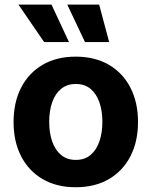

<svg xmlns="http://www.w3.org/2000/svg" viewBox="-20 -797 654 828"><path d="M306.6 10.5Q223.8 10.5 163.6 -24.8Q103.4 -60.1 70.9 -123.4Q38.5 -186.7 38.5 -270.7Q38.5 -355.3 70.9 -418.7Q103.4 -482.1 163.6 -517.4Q223.8 -552.7 306.6 -552.7Q389.6 -552.7 449.9 -517.4Q510.1 -482.1 542.6 -418.7Q575.2 -355.3 575.2 -270.7Q575.2 -186.7 542.6 -123.4Q510.1 -60.1 449.9 -24.8Q389.6 10.5 306.6 10.5ZM307.2 -107.4Q345.1 -107.4 370.4 -128.6Q395.7 -149.8 408.6 -187Q421.5 -224.1 421.5 -271.3Q421.5 -319.1 408.6 -356Q395.7 -392.8 370.4 -413.8Q345.1 -434.8 307.2 -434.8Q269.2 -434.8 243.6 -413.8Q218 -392.8 205.1 -356Q192.2 -319.1 192.2 -271.3Q192.2 -224.1 205.1 -187Q218 -149.8 243.6 -128.6Q269.2 -107.4 307.2 -107.4ZM170.3 -615.6 59.6 -777.1H202.1L277.5 -615.6ZM346.5 -615.6 270.1 -777.1H407.6L450.8 -615.6Z"/></svg>

Font: GitLab Sans
Style: Regular
Weight: 400
Designer: Rasmus Andersson
Foundry: Modifications by GitLab B.V., manufactured by rsms
Version: Version 4.000;git-c8fb6b7